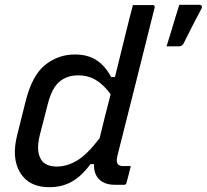

<svg xmlns="http://www.w3.org/2000/svg" viewBox="-20 -770 862 800"><path d="M726 -577H674Q686 -615 693.5 -640Q701 -665 708.5 -690Q716 -715 727 -750H810Q818 -750 820.5 -745.5Q823 -741 820 -735Q803 -703 792.5 -683Q782 -663 772 -642.5Q762 -622 744 -587Q737 -577 726 -577ZM292 -543Q346 -543 382.5 -519Q419 -495 443 -449H459Q472 -501 484.5 -552.5Q497 -604 510 -656Q515 -677 520.5 -698Q526 -719 534 -749H616Q627 -749 624 -737Q586 -583 545.5 -423.5Q505 -264 469 -120Q463 -94 472 -85Q479 -78 493 -78H525Q521 -62 516.5 -44Q512 -26 507 -8Q506 0 496 0H459Q416 0 393 -23Q370 -46 372 -86H357Q321 -37 280 -13.5Q239 10 185 10Q101 10 64 -50.5Q27 -111 52 -209L86 -345Q113 -455 167.5 -499Q222 -543 292 -543ZM159 -95Q180 -76 216 -76Q259 -76 301 -101Q343 -126 395 -194Q406 -240 417.5 -285.5Q429 -331 441 -377Q415 -414 382 -435Q349 -456 306 -456Q259 -456 227.5 -429.5Q196 -403 179 -336L146 -208Q136 -168 139.5 -140Q143 -112 159 -95Z"/></svg>

Font: Recursive Sn Lnr St
Style: Italic
Weight: 400
Italic angle: -15°
Version: Version 1.079;hotconv 1.0.112;makeotfexe 2.5.65598; ttfautoh